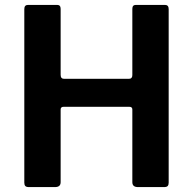

<svg xmlns="http://www.w3.org/2000/svg" viewBox="-20 -762 786 782"><path d="M239 -327Q227 -327 227 -316V-20Q227 0 204 0H98Q87 0 83 -4.5Q79 -9 79 -18V-725Q79 -742 94 -742H213Q227 -742 227 -726V-457Q227 -441 241 -441H505Q519 -441 519 -456V-726Q519 -742 533 -742H652Q667 -742 667 -725V-18Q667 -9 663 -4.5Q659 0 648 0H542Q519 0 519 -20V-316Q519 -327 507 -327Z"/></svg>

Font: Libre Franklin SemiBold
Style: Regular
Weight: 600
Designer: Pablo Impallari, Rodrigo Fuenzalida, Nhung Nguyen
Foundry: Impallari Type
Version: Version 3.000